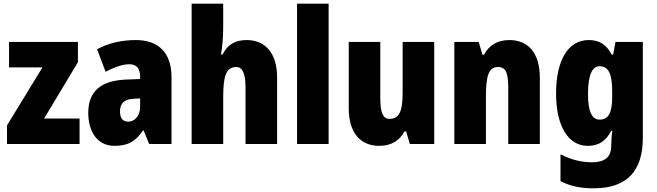

<svg xmlns="http://www.w3.org/2000/svg" viewBox="-20 -780 3557 1040"><path d="M411 0V-138H219L402 -443V-553H29V-415H210L18 -101V0Z M717 -563C634 -563 563 -545 506 -513L552 -391C602 -418 646 -432 681 -432C719 -432 739 -410 739 -364V-352L661 -349C529 -343 458 -287 458 -169C458 -70 505 10 600 10C676 10 715 -16 754 -73H758L788 0H909V-363C909 -496 836 -563 717 -563ZM705 -245 739 -247V-200C739 -153 710 -121 674 -121C646 -121 630 -139 630 -177C630 -220 653 -243 705 -245Z M1189 -630V-760H1018V0H1189V-250C1189 -363 1202 -417 1260 -417C1294 -417 1310 -380 1310 -306V0H1481V-360C1481 -493 1416 -563 1316 -563C1255 -563 1212 -539 1186 -485H1177C1184 -525 1189 -574 1189 -630Z M1760 0V-760H1589V0Z M2332 -553H2161V-289C2161 -194 2152 -136 2089 -136C2053 -136 2040 -174 2040 -248V-553H1869V-193C1869 -60 1933 10 2034 10C2096 10 2142 -15 2171 -68H2180L2200 0H2332Z M2739 -563C2675 -563 2630 -536 2602 -484H2593L2573 -553H2441V0H2612V-250C2612 -370 2626 -417 2679 -417C2722 -417 2733 -379 2733 -306V0H2904V-360C2904 -493 2841 -563 2739 -563Z M3168 -563C3059 -563 2992 -456 2992 -273C2992 -96 3059 10 3163 10C3226 10 3262 -18 3291 -71H3297C3293 -49 3291 -17 3291 3V10C3291 73 3253 99 3188 99C3128 99 3077 86 3016 56V201C3068 228 3123 240 3195 240C3380 240 3462 143 3462 -34V-553H3314L3301 -484H3294C3263 -540 3227 -563 3168 -563ZM3227 -421C3278 -421 3296 -378 3296 -283V-256C3296 -171 3277 -132 3228 -132C3186 -132 3165 -176 3165 -271C3165 -372 3187 -421 3227 -421Z"/></svg>

Font: Noto Sans Devanagari UI Condensed Black
Style: Regular
Weight: 900
Width: 3
Designer: Jelle Bosma - Monotype Design Team
Foundry: Monotype Imaging Inc.
Version: Version 2.004